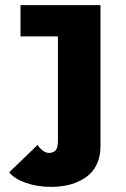

<svg xmlns="http://www.w3.org/2000/svg" viewBox="-20 -720 490 749"><path d="M372 -700V-149Q372 -114.5 360.8 -86.8Q349.5 -59 330.8 -41.5Q312 -24 286.5 -12.2Q261 -0.5 234.5 4.2Q208 9 179 9Q124.5 9 79.5 -7.2Q34.5 -23.5 16 -48L127 -155Q131 -146 144 -134.8Q157 -123.5 170.5 -123.5Q188 -123.5 197 -133.5Q206 -143.5 206 -170V-578H60V-700Z"/></svg>

Font: League Mono Condensed ExtraBold
Style: Regular
Weight: 800
Width: 1
Designer: Tyler Finck
Foundry: The League of Moveable Type / Tyler Finck
Version: Version 2.210